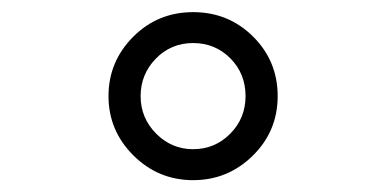

<svg xmlns="http://www.w3.org/2000/svg" viewBox="-20 -689 640 318"><path d="M439.9 -529.8Q439.9 -471.7 398.7 -431.2Q357.4 -390.6 299.8 -390.6Q242.2 -390.6 200.9 -431.6Q159.7 -472.7 159.7 -529.8Q159.7 -586.9 200.4 -627.9Q241.2 -668.9 299.8 -668.9Q358.4 -668.9 399.2 -628.4Q439.9 -587.9 439.9 -529.8ZM386.7 -529.8Q386.7 -566.9 361.6 -592.3Q336.4 -617.7 299.8 -617.7Q263.2 -617.7 238 -591.8Q212.9 -565.9 212.9 -529.8Q212.9 -493.7 238.5 -467.8Q264.2 -441.9 299.8 -441.9Q335.9 -441.9 361.3 -467.5Q386.7 -493.2 386.7 -529.8Z"/></svg>

Font: Cousine
Style: Regular
Weight: 400
Monospace: yes
Designer: Steve Matteson
Foundry: Ascender Corporation
Version: Version 1.20